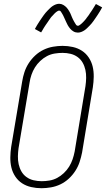

<svg xmlns="http://www.w3.org/2000/svg" viewBox="-20 -985 559 1013"><path d="M199 8Q171 8 144.5 2Q118 -4 96.5 -18Q75 -32 60.5 -54Q46 -76 40 -101.5Q34 -127 34.5 -155Q35 -183 39 -210L97 -555Q101 -580 109 -604.5Q117 -629 131.5 -651.5Q146 -674 166 -692.5Q186 -711 210 -722.5Q234 -734 260 -738.5Q286 -743 310 -743Q338 -743 364.5 -737Q391 -731 412.5 -717Q434 -703 448.5 -681Q463 -659 469 -633.5Q475 -608 474.5 -580Q474 -552 470 -525L413 -180Q408 -155 400 -130.5Q392 -106 377.5 -83.5Q363 -61 343 -42.5Q323 -24 299 -12.5Q275 -1 249 3.5Q223 8 199 8ZM200 -29Q220 -29 241 -32.5Q262 -36 281 -46Q300 -56 316.5 -71.5Q333 -87 344.5 -105.5Q356 -124 363 -144.5Q370 -165 374 -186L431 -531Q434 -552 434.5 -574Q435 -596 430.5 -616.5Q426 -637 416 -654.5Q406 -672 389.5 -684Q373 -696 352.5 -701Q332 -706 310 -706Q290 -706 268.5 -702.5Q247 -699 228 -689Q209 -679 192.5 -663.5Q176 -648 164.5 -629.5Q153 -611 146 -590.5Q139 -570 136 -549L78 -204Q75 -183 74.5 -161Q74 -139 78.5 -118.5Q83 -98 93 -80.5Q103 -63 119.5 -51Q136 -39 157 -34Q178 -29 200 -29ZM391 -813Q385 -813 379 -814.5Q373 -816 368 -819Q363 -822 358.5 -825.5Q354 -829 350.5 -833.5Q347 -838 343.5 -842.5Q340 -847 337.5 -852Q335 -857 332.5 -862Q330 -867 327.5 -872.5Q325 -878 322.5 -883.5Q320 -889 317.5 -894.5Q315 -900 312.5 -905Q310 -910 307 -914.5Q304 -919 301 -924Q298 -929 292 -929Q288 -929 284 -926.5Q280 -924 276.5 -921.5Q273 -919 269.5 -915.5Q266 -912 262 -907.5Q258 -903 256.5 -901.5Q255 -900 252.5 -897.5Q250 -895 248 -892Q246 -889 243.5 -885.5Q241 -882 238.5 -878.5Q236 -875 233.5 -871Q231 -867 228 -863Q225 -859 222 -854.5Q219 -850 216 -845.5Q213 -841 210 -836Q207 -831 204 -825.5Q201 -820 197 -814L164 -832Q170 -843 176 -853Q182 -863 188 -872Q194 -881 199.5 -889Q205 -897 210 -904Q215 -911 220 -917Q225 -923 230 -928Q235 -933 242.5 -940.5Q250 -948 257.5 -953Q265 -958 274 -961.5Q283 -965 292 -965Q298 -965 303.5 -963.5Q309 -962 314 -959Q319 -956 323.5 -952.5Q328 -949 332 -944.5Q336 -940 339 -935.5Q342 -931 345 -926Q348 -921 350.5 -916Q353 -911 355 -905.5Q357 -900 359.5 -894.5Q362 -889 364.5 -883.5Q367 -878 370 -873Q373 -868 375.5 -863.5Q378 -859 381.5 -854Q385 -849 391 -849Q395 -849 398.5 -851.5Q402 -854 405.5 -856.5Q409 -859 412.5 -862.5Q416 -866 420.5 -870.5Q425 -875 426 -876.5Q427 -878 429.5 -880.5Q432 -883 434 -886Q436 -889 438.5 -892.5Q441 -896 444 -899.5Q447 -903 449.5 -907Q452 -911 454.5 -915Q457 -919 460.5 -923.5Q464 -928 466.5 -932.5Q469 -937 472.5 -942Q476 -947 479 -952.5Q482 -958 486 -964L519 -946Q513 -935 507 -925Q501 -915 495 -906Q489 -897 483.5 -889Q478 -881 473 -874Q468 -867 463 -861Q458 -855 453 -850Q448 -845 440.5 -837.5Q433 -830 425.5 -825Q418 -820 409 -816.5Q400 -813 391 -813Z"/></svg>

Font: Iosevka Extralight
Style: Italic
Weight: 200
Italic angle: -9°
Monospace: yes
Designer: Belleve Invis
Foundry: Belleve Invis
Version: Version 32.5.0; ttfautohint (v1.8.4)